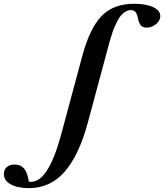

<svg xmlns="http://www.w3.org/2000/svg" viewBox="-289 -745 863 1010"><path d="M-136.2 244.6Q-196.3 244.6 -232.4 224.9Q-268.6 205.1 -268.6 169.9Q-268.6 147.5 -253.4 134Q-238.3 120.6 -211.9 120.6Q-180.2 120.6 -162.4 141.6Q-144.5 162.6 -137.2 210.4Q-130.4 211.4 -125.5 211.4Q-34.2 211.4 33.2 -39.1L143.6 -449.7Q182.1 -593.8 244.1 -659.4Q306.2 -725.1 416.5 -725.1Q479 -725.1 516.6 -707.5Q554.2 -689.9 554.2 -660.2Q554.2 -636.7 532 -618.2Q509.8 -599.6 481.9 -599.6Q460.4 -599.6 450.7 -613Q440.9 -626.5 436.5 -649.4Q432.6 -669.9 424.6 -680.9Q416.5 -691.9 398.9 -691.9Q385.3 -691.9 372.3 -684.3Q359.4 -676.8 349.6 -666.3Q339.8 -655.8 329.8 -637Q319.8 -618.2 313.2 -602.8Q306.6 -587.4 298.8 -562.7Q291 -538.1 286.9 -523.4Q282.7 -508.8 276.4 -484.4L172.9 -99.6Q126 73.2 50.5 158.9Q-24.9 244.6 -136.2 244.6Z"/></svg>

Font: Elstob ExtraBold
Style: Italic
Weight: 800
Italic angle: -20°
Designer: Peter S. Baker
Version: Version 1.015